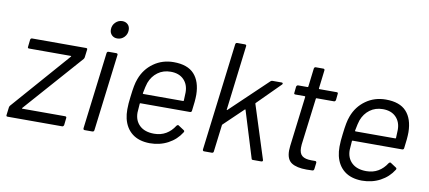

<svg xmlns="http://www.w3.org/2000/svg" viewBox="-66 -948 2671 1195"><g transform="rotate(10 1269.0 -350.5)"><path d="M15 -10 21 -58Q21 -63 26 -70L346 -436Q348 -437 347.5 -439Q347 -441 345 -441H81Q71 -441 73 -451L78 -496Q80 -506 89 -506H430Q440 -506 438 -496L432 -448Q432 -443 427 -436L104 -70Q102 -69 102.5 -67Q103 -65 105 -65H376Q380 -65 382.5 -62Q385 -59 384 -55L379 -10Q378 -6 375 -3Q372 0 368 0H23Q13 0 15 -10Z M562 -646Q562 -673 580.5 -691.5Q599 -710 624 -710Q645 -710 658.5 -697Q672 -684 672 -662Q672 -635 654 -616.5Q636 -598 610 -598Q589 -598 575.5 -611.5Q562 -625 562 -646ZM501 -11 561 -497Q563 -507 572 -507H621Q626 -507 628.5 -504Q631 -501 630 -497L570 -11Q568 -1 559 -1H510Q501 -1 501 -11Z M1147 -236Q1147 -232 1144 -229Q1141 -226 1136 -226H823Q819 -226 819 -222Q815 -178 815 -166Q815 -115 847.5 -84.5Q880 -54 939 -54Q981 -54 1013.5 -73Q1046 -92 1068 -127Q1076 -136 1082 -131L1117 -108Q1125 -103 1119 -94Q1089 -46 1037.5 -18.5Q986 9 922 9Q853 8 811 -25Q769 -58 755 -117Q749 -143 749 -175Q749 -210 755 -255Q760 -298 765 -324Q770 -350 778 -371Q802 -436 857 -475Q912 -514 983 -514Q1071 -514 1113 -468Q1155 -422 1156 -338Q1156 -300 1147 -236ZM843 -358Q836 -338 827 -290Q827 -286 831 -286H1082Q1086 -286 1086 -290Q1088 -330 1088 -341Q1088 -391 1058 -421.5Q1028 -452 975 -452Q928 -452 893.5 -426.5Q859 -401 843 -358Z M1256 -10 1340 -690Q1342 -700 1351 -700H1400Q1405 -700 1407.5 -697Q1410 -694 1409 -690L1359 -281Q1358 -279 1359.5 -278Q1361 -277 1363 -279L1596 -501Q1601 -506 1608 -506H1667Q1672 -506 1673.5 -502Q1675 -498 1671 -494L1529 -352Q1527 -350 1528 -347L1635 -12L1636 -9Q1636 0 1626 0H1573Q1565 0 1564 -8L1474 -300Q1474 -301 1472.5 -301.5Q1471 -302 1470 -301L1349 -185Q1346 -182 1346 -180L1325 -10Q1325 -6 1322 -3Q1319 0 1314 0H1265Q1256 0 1256 -10Z M2007 -447H1897Q1893 -447 1893 -443L1856 -148Q1855 -140 1855 -127Q1855 -91 1874 -76Q1893 -61 1932 -61H1956Q1965 -61 1965 -51L1960 -10Q1958 0 1949 0Q1937 1 1913 1Q1850 1 1817.5 -20Q1785 -41 1785 -97Q1785 -106 1787 -126L1826 -443Q1826 -447 1822 -447H1763Q1753 -447 1755 -457L1759 -496Q1760 -500 1763 -503Q1766 -506 1770 -506H1830Q1831 -506 1832.5 -507Q1834 -508 1834 -510L1848 -626Q1850 -636 1859 -636H1907Q1911 -636 1913.5 -633Q1916 -630 1915 -626L1901 -510Q1901 -506 1904 -506H2014Q2024 -506 2022 -496L2018 -457Q2017 -453 2014 -450Q2011 -447 2007 -447Z M2488 -236Q2488 -232 2485 -229Q2482 -226 2477 -226H2164Q2160 -226 2160 -222Q2156 -178 2156 -166Q2156 -115 2188.5 -84.5Q2221 -54 2280 -54Q2322 -54 2354.5 -73Q2387 -92 2409 -127Q2417 -136 2423 -131L2458 -108Q2466 -103 2460 -94Q2430 -46 2378.5 -18.5Q2327 9 2263 9Q2194 8 2152 -25Q2110 -58 2096 -117Q2090 -143 2090 -175Q2090 -210 2096 -255Q2101 -298 2106 -324Q2111 -350 2119 -371Q2143 -436 2198 -475Q2253 -514 2324 -514Q2412 -514 2454 -468Q2496 -422 2497 -338Q2497 -300 2488 -236ZM2184 -358Q2177 -338 2168 -290Q2168 -286 2172 -286H2423Q2427 -286 2427 -290Q2429 -330 2429 -341Q2429 -391 2399 -421.5Q2369 -452 2316 -452Q2269 -452 2234.5 -426.5Q2200 -401 2184 -358Z"/></g></svg>

Font: Barlow
Style: Italic
Weight: 400
Italic angle: -7°
Designer: Jeremy Tribby
Foundry: Tribby Type
Version: Version 1.408